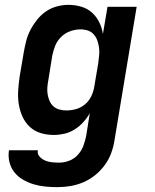

<svg xmlns="http://www.w3.org/2000/svg" viewBox="-20 -548 640 791"><path d="M216 223Q191 223 166 220.5Q141 218 118 211Q95 204 74.5 192Q54 180 39.5 162Q25 144 19 120Q13 96 17 71H136Q133 86 143 97Q153 108 166 113.5Q179 119 194 120.5Q209 122 225 122Q245 122 265.5 114Q286 106 301 89.5Q316 73 323.5 52.5Q331 32 335 12L350 -82Q339 -62 323 -44.5Q307 -27 287 -14.5Q267 -2 245 3Q223 8 202 8Q173 8 147 0Q121 -8 102 -26Q83 -44 72 -69Q61 -94 57 -121Q53 -148 55 -176.5Q57 -205 61 -233L78 -333Q82 -356 88 -379.5Q94 -403 105.5 -425Q117 -447 133 -467Q149 -487 169.5 -501Q190 -515 214 -521.5Q238 -528 261 -528Q289 -528 314.5 -520.5Q340 -513 358.5 -496.5Q377 -480 388.5 -457Q400 -434 404 -408L423 -520H543L452 28Q448 55 438.5 81.5Q429 108 412 131.5Q395 155 372 173.5Q349 192 323 203Q297 214 270 218.5Q243 223 216 223ZM253 -93Q273 -93 293 -98.5Q313 -104 329.5 -117.5Q346 -131 355.5 -150.5Q365 -170 368 -189L385 -289Q387 -305 388.5 -321Q390 -337 388 -352Q386 -367 381 -381Q376 -395 366.5 -406Q357 -417 342.5 -422Q328 -427 312 -427Q291 -427 269.5 -419.5Q248 -412 231.5 -395.5Q215 -379 207 -358.5Q199 -338 195 -317L179 -217Q176 -202 175 -187Q174 -172 176.5 -158Q179 -144 184.5 -131.5Q190 -119 200 -110Q210 -101 224 -97Q238 -93 253 -93Z"/></svg>

Font: Iosevka HT Extended
Style: Bold Italic
Weight: 700
Width: 7
Italic angle: -9°
Monospace: yes
Designer: Belleve Invis
Foundry: Belleve Invis
Version: Version 32.3.0; ttfautohint (v1.8.4)